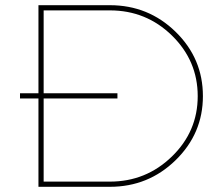

<svg xmlns="http://www.w3.org/2000/svg" viewBox="-20 -719 851 739"><path d="M403 -699Q551 -699 656 -596.5Q761 -494 761 -349Q761 -205 656 -102.5Q551 0 403 0H128V-340H57V-360H128V-699ZM403 -20Q542 -20 641.5 -116.5Q741 -213 741 -349Q741 -485 642 -582Q543 -679 403 -679H148V-360H432V-340H148V-20Z"/></svg>

Font: Montserrat arm Thin
Style: Regular
Weight: 250
Designer: Julieta Ulanovsky
Foundry: Julieta Ulanovsky
Version: Version 6.000;PS 006.000;hotconv 1.0.88;makeotf.lib2.5.64775